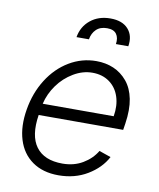

<svg xmlns="http://www.w3.org/2000/svg" viewBox="-86 -831 753 910"><g transform="rotate(10 290.5 -375.5)"><path d="M257.1 11.4Q181.8 11.4 131.2 -24.3Q80.6 -60 61.1 -123.6Q41.5 -187.1 55.4 -269.5Q68.9 -351.2 109.7 -415.8Q150.6 -480.5 211.1 -516.7Q271.7 -552.9 341.3 -552.9Q386.7 -552.9 424.5 -536.8Q462.4 -520.6 490.1 -487.4Q517.8 -454.2 527.7 -403.8Q537.6 -353.3 527.3 -285.2L522.4 -253.9H115.8Q99.8 -152.3 139 -99.4Q178.3 -46.5 266 -46.5Q321.4 -46.5 363.6 -71.6Q405.9 -96.6 429.3 -136L485.8 -116.5Q456.7 -61.4 396.1 -25Q335.6 11.4 257.1 11.4ZM125.4 -309.7H467Q475.9 -361.9 462.2 -404.1Q448.5 -446.4 414.6 -470.9Q380.7 -495.4 332.7 -495.4Q285.9 -495.4 241.7 -469.1Q197.4 -442.8 167.1 -400.6Q136.7 -358.3 125.4 -309.7ZM228.3 -648.4Q236.9 -699.9 275.7 -731.7Q314.6 -763.5 372.2 -763.5Q429.3 -763.5 457.7 -731.7Q486.2 -699.9 477.6 -648.4H418Q422.6 -678.6 409.4 -696.9Q396.3 -715.2 364.3 -715.2Q331.3 -715.2 312.1 -696.7Q293 -678.3 288 -648.4Z"/></g></svg>

Font: Karasuma Gothic
Style: Light Italic
Weight: 300
Italic angle: 9.39998°
Designer: Rasmus Andersson / Ryoko Nishizuka
Foundry: rsms
Version: Version 1.00